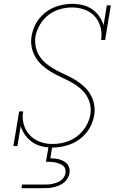

<svg xmlns="http://www.w3.org/2000/svg" viewBox="-20 -763 640 1003"><path d="M92 220 95 201H210Q221 201 232.5 200.5Q244 200 254.5 197.5Q265 195 276.5 191Q288 187 297.5 180Q307 173 313.5 163Q320 153 322 142Q324 131 321 120.5Q318 110 310.5 103.5Q303 97 293 93Q283 89 273 86.5Q263 84 252 83Q241 82 230 82H220L233 7Q207 5 183.5 -3Q160 -11 141.5 -26Q123 -41 109 -61Q95 -81 88 -104L71 0H50L80 -181H101Q95 -147 103.5 -115.5Q112 -84 132.5 -60.5Q153 -37 183 -24.5Q213 -12 247 -11H256Q278 -11 299.5 -15Q321 -19 342 -27.5Q363 -36 381.5 -50Q400 -64 414.5 -82Q429 -100 438.5 -121Q448 -142 452 -163Q457 -193 450 -221Q443 -249 427 -271Q411 -293 389 -309.5Q367 -326 342 -339Q317 -352 292 -363.5Q267 -375 243.5 -389.5Q220 -404 199.5 -422.5Q179 -441 165 -465Q151 -489 145.5 -517Q140 -545 145 -575Q149 -598 158.5 -621Q168 -644 183.5 -664Q199 -684 219.5 -699.5Q240 -715 262.5 -724.5Q285 -734 309.5 -738.5Q334 -743 357 -743Q385 -743 412 -736.5Q439 -730 461 -715Q483 -700 498 -678.5Q513 -657 521 -631L538 -735H559L529 -554H508Q514 -589 505 -621.5Q496 -654 475 -677.5Q454 -701 422.5 -712.5Q391 -724 357 -724Q325 -724 293 -715Q261 -706 233.5 -685Q206 -664 188.5 -634Q171 -604 165 -572Q161 -543 167.5 -515Q174 -487 190 -464.5Q206 -442 228 -425.5Q250 -409 274.5 -396Q299 -383 324.5 -371.5Q350 -360 373.5 -345.5Q397 -331 417.5 -312.5Q438 -294 452 -270.5Q466 -247 471.5 -218.5Q477 -190 472 -160Q468 -137 458 -113.5Q448 -90 431.5 -70Q415 -50 394 -34.5Q373 -19 349.5 -10Q326 -1 301.5 3.5Q277 8 253 8H252L243 64Q256 64 269 65.5Q282 67 293 70.5Q304 74 314.5 80Q325 86 332.5 95.5Q340 105 342.5 117Q345 129 343 142Q341 155 333.5 168Q326 181 314.5 190.5Q303 200 289.5 205.5Q276 211 262.5 214.5Q249 218 235 219Q221 220 207 220Z"/></svg>

Font: Iosevka Etoile Thin
Style: Italic
Weight: 100
Italic angle: -9°
Designer: Belleve Invis
Foundry: Belleve Invis
Version: Version 22.1.2; ttfautohint (v1.8.4)